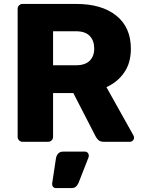

<svg xmlns="http://www.w3.org/2000/svg" viewBox="-20 -720 731 975"><path d="M94.8 0Q84.1 0 76.9 -7.2Q69.6 -14.5 69.6 -25.1V-674.5Q69.6 -685.5 76.9 -692.8Q84.1 -700 94.8 -700H367.1Q496.5 -700 570.6 -640.6Q644.6 -581.3 644.6 -472.4Q644.6 -400.5 610.6 -351.6Q576.5 -302.6 520.5 -277.5L657.7 -32.2Q660.7 -26.2 660.7 -21.2Q660.7 -12.6 654.4 -6.3Q648.1 0 639.5 0H506.9Q488.4 0 479.1 -9.4Q469.9 -18.9 465.8 -27L352.4 -247.3H249.5V-25.1Q249.5 -14.5 242.2 -7.2Q235 0 224 0ZM249.5 -388.5H365.2Q412.3 -388.5 435.4 -411.5Q458.5 -434.5 458.5 -473.6Q458.5 -512.8 436 -537Q413.5 -561.3 365.2 -561.3H249.5ZM263.6 235Q255 235 249.6 228.7Q244.3 222.4 244.6 213.4L264.1 84.5Q266.1 71.2 274.8 60.6Q283.4 50 300.4 50H411.6Q419.9 50 425.4 55.9Q431 61.9 431 69.7Q431 75.6 428.9 80.9L379.5 207.1Q375.5 217.1 367.5 226.1Q359.5 235 342.9 235Z"/></svg>

Font: Rubik Light
Style: Regular
Weight: 300
Designer: Hubert and Fischer
Foundry: Hubert and Fischer
Version: Version 2.300;gftools[0.9.30]